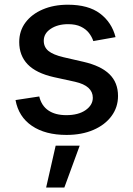

<svg xmlns="http://www.w3.org/2000/svg" viewBox="-20 -573 576 831"><path d="M480.1 -412.3 383.9 -395.2Q377.8 -413.7 364.9 -430.4Q351.9 -447.1 329.9 -457.7Q307.9 -468.4 274.9 -468.4Q229.8 -468.4 199.6 -448.3Q169.4 -428.3 169.4 -396.7Q169.4 -369.3 189.6 -352.6Q209.9 -335.9 255 -325.3L341.6 -305.4Q416.9 -288 453.8 -251.8Q490.8 -215.6 490.8 -157.7Q490.8 -108.7 462.5 -70.5Q434.3 -32.3 384.1 -10.7Q333.8 11 267.8 11Q176.1 11 118.3 -28.2Q60.4 -67.5 47.2 -139.9L149.9 -155.5Q159.4 -115.4 189.3 -95Q219.1 -74.6 267 -74.6Q319.2 -74.6 350.5 -96.4Q381.7 -118.3 381.7 -149.9Q381.7 -175.4 362.7 -192.8Q343.8 -210.2 304.7 -219.1L212.4 -239.3Q136 -256.7 99.6 -294.7Q63.2 -332.7 63.2 -391Q63.2 -439.3 90.2 -475.5Q117.2 -511.7 164.8 -532.1Q212.4 -552.6 273.8 -552.6Q362.2 -552.6 413 -514.4Q463.8 -476.2 480.1 -412.3ZM179.7 238.6 220.9 57.5H324.9L258.5 238.6Z"/></svg>

Font: InterMG Medium
Style: Regular
Weight: 500
Designer: Rasmus Andersson
Foundry: rsms
Version: Version 3.019;December 26, 2023;FontCreator 15.0.0.2955 64-b